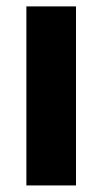

<svg xmlns="http://www.w3.org/2000/svg" viewBox="-20 -565 312 585"><path d="M60.4 0H211.6V-545.5H60.4Z"/></svg>

Font: Inter-Hewn
Style: Bold
Weight: 700
Designer: Rasmus Andersson
Foundry: rsms
Version: Version 3.012;git-f93a4a705